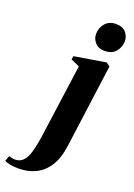

<svg xmlns="http://www.w3.org/2000/svg" viewBox="-315 -831 803 1154"><g transform="rotate(20 87.0 -253.5)"><path d="M194.5 26.5Q183.5 108.5 150.8 158.8Q118 209 69.8 232Q21.5 255 -37 255Q-65.5 255 -89.5 251Q-113.5 247 -128 238.5L-115.5 204.5Q-106 207.5 -95.5 209.5Q-85 211.5 -76 211.5Q-52.5 211.5 -35.5 199.8Q-18.5 188 -6.2 163.8Q6 139.5 14.5 102Q23 64.5 30 13.5L93.5 -445.5L38 -470.5L42 -492.5L243.5 -525.5L266.5 -507.5ZM205 -586Q167 -586 145.2 -610.2Q123.5 -634.5 124 -665Q124.5 -704.5 149 -733.2Q173.5 -762 217.5 -762Q261 -762 281.5 -737Q302 -712 302 -683Q302 -645.5 277.8 -615.8Q253.5 -586 205 -586Z"/></g></svg>

Font: Merriweather 120pt Black
Style: Italic
Weight: 900
Italic angle: -7.8°
Version: Version 2.101